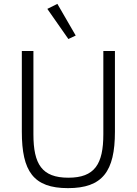

<svg xmlns="http://www.w3.org/2000/svg" viewBox="-20 -962 708 994"><path d="M334 -760 372 -778 277 -942 225 -916ZM93 -698V-280C93 -75 153 12 332 12C511 12 575 -75 575 -280V-698H515V-267C515 -112 470 -42 334 -42C197 -42 153 -112 153 -267V-698Z"/></svg>

Font: IBM Plex Arabic Light
Style: Regular
Weight: 300
Designer: Mike Abbink, Paul van der Laan, Pieter van Rosmalen, Wael Morcos, Khajak Apelian
Foundry: Bold Monday
Version: Version 1.0